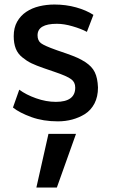

<svg xmlns="http://www.w3.org/2000/svg" viewBox="-20 -533 522 861"><path d="M143.1 308.1 197.3 67.4H320.8L234.9 308.1ZM239.3 11.2Q173.8 11.2 121.1 -7.8Q67.4 -27.3 38.1 -50.8L66.4 -130.9Q96.2 -108.4 141.6 -92.3Q187 -76.2 230.5 -76.2Q317.4 -76.2 317.4 -140.1Q317.4 -164.6 299.3 -177.7Q280.8 -191.9 222.7 -211.4L175.8 -227.5Q159.2 -233.4 146 -238.5Q132.8 -243.7 121.6 -249Q110.4 -254.4 100.6 -260.7Q90.8 -267.1 80.6 -275.4Q60.1 -291.5 50.8 -314.9Q41.5 -338.4 41.5 -370.6Q41.5 -408.7 56.9 -435.8Q72.3 -462.9 97.9 -480Q123.5 -497.1 156.2 -504.9Q189 -512.7 224.1 -512.7Q275.4 -512.7 321 -500Q366.7 -487.3 398.9 -466.3L369.6 -390.1Q344.2 -403.8 305.7 -415Q267.6 -426.3 234.9 -426.3Q148.4 -426.3 148.4 -374.5Q148.4 -351.1 163.6 -339.4Q179.2 -327.6 231.4 -309.1Q232.4 -308.6 238.3 -306.6Q244.1 -304.7 255.4 -300.8L280.8 -292Q294.9 -287.1 306.4 -282.5Q317.9 -277.8 327.1 -273.9Q344.7 -266.1 364.3 -253.4Q377.9 -244.1 388.2 -233.4Q398.4 -222.7 405 -209.2Q411.6 -195.8 415 -179Q418.5 -162.1 419.4 -140.6Q419.4 -99.1 403.6 -68.8Q387.7 -38.6 360.8 -21.5Q307.6 11.2 239.3 11.2Z"/></svg>

Font: Ride Light
Style: Bold
Weight: 600
Version: Version 3.000